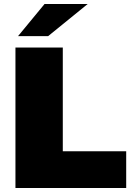

<svg xmlns="http://www.w3.org/2000/svg" viewBox="-20 -937 657 957"><path d="M57 -700V0H609V-183H293V-700ZM202 -917 70 -757H220L417 -917Z"/></svg>

Font: Montserrat Custom Black
Style: Regular
Weight: 900
Designer: Julieta Ulanovsky
Foundry: Julieta Ulanovsky
Version: Version 7.200